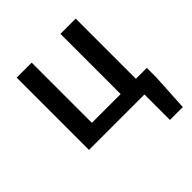

<svg xmlns="http://www.w3.org/2000/svg" viewBox="-198 -695 1033 1033"><g transform="rotate(-45 318.5 -178.0)"><path d="M87 -550H201V-92H420V-550H536V-92H619V-18L607 194H509V0H87Z"/></g></svg>

Font: Kinto Sans Med
Style: Regular
Weight: 500
Designer: Authors: Ryoko NISHIZUKA  (kana & ideographs); Paul D. Hunt (Latin, Greek & Cyrillic); Wenlong ZHANG  (bopomofo); Sandol
Foundry: Adobe Systems Incorporated, ookami Inc.
Version: Version 0.001